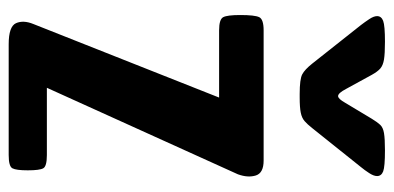

<svg xmlns="http://www.w3.org/2000/svg" viewBox="-252 -654 906 442"><g transform="rotate(90 201.0 -433.0)"><path d="M82 0Q41 0 33.4 -16.8Q25.9 -33.7 35.2 -56.6L204.6 -484.4H49.8Q24.4 -484.4 19.5 -493.9Q14.6 -503.4 14.6 -533.2Q14.6 -566.4 19.5 -576.7Q24.4 -586.9 49.8 -586.9H349.6Q378.4 -586.9 384 -568.8Q389.6 -550.8 381.3 -527.8L182.1 -87.9H336.9Q362.8 -87.9 367.4 -79.6Q372.1 -71.3 372.1 -43.9Q372.1 -17.1 367.4 -8.5Q362.8 0 336.9 0ZM196.3 -669.9Q162.1 -669.9 151.1 -675.8Q140.1 -681.6 126.5 -698.7L37.6 -811Q31.2 -819.3 24.2 -829.8Q17.1 -840.3 17.1 -848.1Q17.1 -857.9 28.1 -862.1Q39.1 -866.2 76.2 -866.2Q103.5 -866.2 116.9 -864Q130.4 -861.8 137.7 -855.5Q145 -849.1 152.3 -835.9L184.6 -776.9Q194.3 -758.3 201.2 -758.3Q207.5 -758.3 216.8 -774.9L253.4 -835.9Q261.2 -848.6 267.3 -855.2Q273.4 -861.8 286.4 -864Q299.3 -866.2 326.2 -866.2Q363.8 -866.2 374.5 -862.1Q385.3 -857.9 385.3 -848.1Q385.3 -840.3 378.4 -829.8Q371.6 -819.3 364.7 -811L274.9 -698.7Q266.1 -687.5 258.8 -681.2Q251.5 -674.8 239.5 -672.4Q227.5 -669.9 204.1 -669.9Z"/></g></svg>

Font: Denk One
Style: Regular
Weight: 400
Designer: Irina Smirnova, Eben Sorkin
Foundry: Sorkin Type Co.f
Version: Version 1.004; ttfautohint (v1.8.4.7-5d5b);gftools[0.9.23]